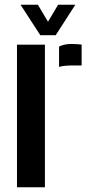

<svg xmlns="http://www.w3.org/2000/svg" viewBox="-20 -788 382 808"><path d="M51.5 0V-600H169V0ZM228.5 -506.5V-592Q249.5 -603 281.5 -603Q293 -603 304 -602.2Q315 -601.5 323.5 -600.5V-512.5H283Q250 -512.5 228.5 -506.5ZM149.5 -640 66.5 -768H139.5L182 -696.5L224.5 -768H297L214.5 -640Z"/></svg>

Font: Big Shoulders Stencil Text Thin
Style: Bold
Weight: 700
Version: Version 2.001